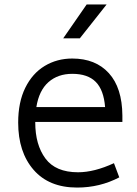

<svg xmlns="http://www.w3.org/2000/svg" viewBox="-20 -829 618 866"><path d="M62 0ZM139 -277Q139 -176 185 -114Q231 -52 332 -52Q405 -52 494 -93L518 -29Q430 17 328 17Q201 17 131.5 -63Q62 -143 62 -276Q62 -368 94 -433Q126 -498 181.5 -531.5Q237 -565 306 -565Q411 -565 471 -499Q531 -433 532 -308V-279H139ZM144 -346H454Q448 -423 412 -459.5Q376 -496 306 -496Q241 -496 198.5 -458.5Q156 -421 144 -346ZM371 -809H461L340 -656H265Z"/></svg>

Font: Biryani Light
Style: Regular
Weight: 300
Designer: Dan Reynolds and Mathieu Réguer
Foundry: Dan Reynolds and Mathieu Réguer
Version: Version 1.004; ttfautohint (v1.1) -l 5 -r 5 -G 72 -x 0 -D la